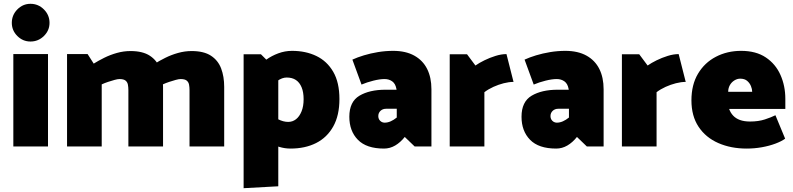

<svg xmlns="http://www.w3.org/2000/svg" viewBox="-20 -769 4163 1008"><path d="M232 0V-485H50V0ZM140 -551Q181 -551 210.5 -580Q240 -609 240 -649Q240 -690 210.5 -719.5Q181 -749 140 -749Q100 -749 71 -719.5Q42 -690 42 -649Q42 -609 71 -580Q100 -551 140 -551Z M514 0V-326Q529 -333 547 -339Q565 -345 581.5 -349.5Q598 -354 607 -354Q629 -354 639 -346Q649 -338 651.5 -324.5Q654 -311 654 -296V0H836V-313Q836 -367 820 -409.5Q804 -452 766.5 -476.5Q729 -501 665 -501Q629 -501 593.5 -491Q558 -481 527 -465.5Q496 -450 472 -435L440 -485H332V0ZM835 -326Q850 -333 868 -339Q886 -345 902.5 -349.5Q919 -354 928 -354Q950 -354 960 -346Q970 -338 972.5 -324.5Q975 -311 975 -296V0H1157V-313Q1157 -367 1141 -409.5Q1125 -452 1087.5 -476.5Q1050 -501 986 -501Q950 -501 914.5 -491Q879 -481 848 -465.5Q817 -450 793 -435Z M1441 209V-393L1350 -484H1259V219ZM1382 -296Q1411 -326 1436 -344Q1461 -362 1485 -362Q1514 -362 1533.5 -349Q1553 -336 1563.5 -310.5Q1574 -285 1574 -248Q1574 -211 1563 -184Q1552 -157 1534 -143Q1516 -129 1493 -129Q1467 -129 1439 -143.5Q1411 -158 1382 -185L1331 -78Q1359 -46 1387.5 -26.5Q1416 -7 1445.5 2Q1475 11 1505 11Q1582 11 1639.5 -18Q1697 -47 1729.5 -105Q1762 -163 1762 -249Q1762 -336 1729.5 -392Q1697 -448 1641 -475Q1585 -502 1513 -502Q1476 -502 1441 -489Q1406 -476 1377.5 -455.5Q1349 -435 1331 -413Z M1966 -159Q1966 -176 1977.5 -187Q1989 -198 2007 -198H2063V-152Q2047 -139 2031 -132Q2015 -125 1999 -125Q1990 -125 1982.5 -129.5Q1975 -134 1970.5 -141.5Q1966 -149 1966 -159ZM1878 -325Q1906 -337 1940 -345.5Q1974 -354 1999 -354Q2022 -354 2039 -342Q2056 -330 2061 -303L2062 -298H2004Q1920 -298 1867 -266.5Q1814 -235 1814 -156Q1814 -81 1859 -35Q1904 11 1996 11Q2027 11 2054.5 -5Q2082 -21 2105 -50L2157 0H2245V-300Q2245 -362 2222.5 -407Q2200 -452 2155 -477Q2110 -502 2044 -502Q2004 -502 1964.5 -495.5Q1925 -489 1890.5 -478.5Q1856 -468 1830 -456Z M2523 0V-285Q2544 -301 2570.5 -313Q2597 -325 2624.5 -332Q2652 -339 2676 -339L2639 -485Q2612 -485 2581.5 -475.5Q2551 -466 2523.5 -452.5Q2496 -439 2476 -425L2432 -484H2341V0Z M2870 -159Q2870 -176 2881.5 -187Q2893 -198 2911 -198H2967V-152Q2951 -139 2935 -132Q2919 -125 2903 -125Q2894 -125 2886.5 -129.5Q2879 -134 2874.5 -141.5Q2870 -149 2870 -159ZM2782 -325Q2810 -337 2844 -345.5Q2878 -354 2903 -354Q2926 -354 2943 -342Q2960 -330 2965 -303L2966 -298H2908Q2824 -298 2771 -266.5Q2718 -235 2718 -156Q2718 -81 2763 -35Q2808 11 2900 11Q2931 11 2958.5 -5Q2986 -21 3009 -50L3061 0H3149V-300Q3149 -362 3126.5 -407Q3104 -452 3059 -477Q3014 -502 2948 -502Q2908 -502 2868.5 -495.5Q2829 -489 2794.5 -478.5Q2760 -468 2734 -456Z M3427 0V-285Q3448 -301 3474.5 -313Q3501 -325 3528.5 -332Q3556 -339 3580 -339L3543 -485Q3516 -485 3485.5 -475.5Q3455 -466 3427.5 -452.5Q3400 -439 3380 -425L3336 -484H3245V0Z M4103 -197V-250Q4103 -318 4077.5 -375.5Q4052 -433 4000.5 -467.5Q3949 -502 3871 -502Q3798 -502 3738.5 -471Q3679 -440 3644.5 -382Q3610 -324 3610 -242Q3610 -160 3647.5 -103.5Q3685 -47 3751 -18Q3817 11 3900 11Q3941 11 3980 4Q4019 -3 4051 -15Q4083 -27 4102 -41L4051 -164Q4029 -153 3995.5 -142Q3962 -131 3918 -131Q3887 -131 3865 -139Q3843 -147 3829 -162Q3815 -177 3808 -197ZM3803 -287Q3803 -306 3811.5 -321.5Q3820 -337 3835 -346.5Q3850 -356 3866 -356Q3889 -356 3902.5 -344.5Q3916 -333 3922.5 -317Q3929 -301 3929 -287Z"/></svg>

Font: Catamaran Black
Style: Regular
Weight: 900
Designer: Pria Ravichandran
Version: Version 2.000